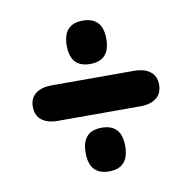

<svg xmlns="http://www.w3.org/2000/svg" viewBox="-61 -601 602 602"><g transform="rotate(-10 240.0 -300.0)"><path d="M240 -540Q177 -540 177 -471Q177 -402 240 -402Q303 -402 303 -471Q303 -540 240 -540ZM240 -199Q177 -199 177 -130Q177 -60 240 -60Q303 -60 303 -130Q303 -199 240 -199ZM109 -357Q76 -357 57.5 -342.5Q39 -328 39 -301Q39 -273 57.5 -258.5Q76 -244 109 -244H371Q404 -244 422.5 -258.5Q441 -273 441 -301Q441 -328 422.5 -342.5Q404 -357 371 -357Z"/></g></svg>

Font: Beiruti ExtraBold
Style: Regular
Weight: 800
Designer: Arlette Boutros
Foundry: Boutros
Version: Version 1.41